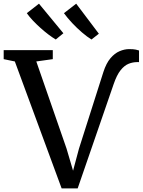

<svg xmlns="http://www.w3.org/2000/svg" viewBox="-39 -1015 774 1042"><path d="M295.5 7.5 41.5 -681.5 -19 -694V-743H247.5V-694L158 -681.5L322 -209L357.5 -88.5L389.5 -208L522 -624Q537.5 -672 560.5 -699Q583.5 -726 610 -737.2Q636.5 -748.5 662 -748.5Q685 -748.5 697.8 -745.8Q710.5 -743 715.5 -741V-677Q715.5 -678 712.8 -678Q710 -678 706 -678Q681.5 -678 658.8 -668.8Q636 -659.5 615.5 -634Q595 -608.5 578 -559L382.5 7.5ZM263 -801Q245.5 -811.5 224.2 -827.5Q203 -843.5 181 -863.2Q159 -883 139.5 -903.5Q120 -924 106.5 -943.5L172.5 -995L305 -834.5L264 -801ZM457 -801Q434 -815 406.2 -838.8Q378.5 -862.5 352.5 -890.2Q326.5 -918 308 -943.5L374.5 -995L497.5 -832L458 -801Z"/></svg>

Font: Merriweather 24pt
Style: Regular
Weight: 400
Designer: Eben Sorkin
Foundry: Eben Sorkin
Version: Version 2.100